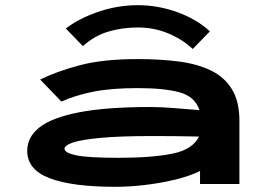

<svg xmlns="http://www.w3.org/2000/svg" viewBox="-20 -710 1040 741"><path d="M425 11Q259 11 172 -22Q85 -55 85 -128Q85 -181 132.5 -218.5Q180 -256 285 -276.5Q390 -297 561 -297Q601 -297 650 -293Q699 -289 750 -285Q732 -338 672 -354Q612 -370 512 -370Q409 -370 339.5 -356Q270 -342 217 -318L135 -403Q200 -435 289 -458.5Q378 -482 512 -482Q599 -482 671 -472.5Q743 -463 795 -437.5Q847 -412 875.5 -365Q904 -318 904 -243V0H752V-50Q711 -30 655 -16.5Q599 -3 538.5 4Q478 11 425 11ZM229 -136Q229 -120 274.5 -110.5Q320 -101 438 -101Q567 -101 645.5 -117Q724 -133 748 -183Q703 -184 657 -184.5Q611 -185 573 -185Q444 -185 369 -178Q294 -171 261.5 -160Q229 -149 229 -136ZM300 -532 234 -600Q285 -639 359.5 -664.5Q434 -690 512 -690Q590 -690 664.5 -663Q739 -636 790 -589L724 -521Q680 -561 626 -582.5Q572 -604 512 -604Q452 -604 398 -588Q344 -572 300 -532Z"/></svg>

Font: Inconsolata UltraExpanded Black
Style: Regular
Weight: 900
Width: 9
Monospace: yes
Designer: Raph Levien, Cyreal, Brenton Simpson
Foundry: Raph Levien, Cyreal, Google
Version: Version 3.001; ttfautohint (v1.8.2.53-6de2)